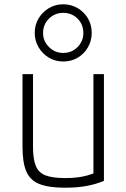

<svg xmlns="http://www.w3.org/2000/svg" viewBox="-20 -866 590 896"><path d="M284 10Q208 10 164.5 -7Q121 -24 103 -65.5Q85 -107 85 -180V-520H134V-182Q134 -124 147 -92Q160 -60 192.5 -47.5Q225 -35 284 -35Q315 -35 340 -38Q365 -41 388.5 -47.5Q412 -54 436 -65L416 -34V-520H465V-22Q427 -6 383 2Q339 10 284 10ZM275 -579Q238 -579 208 -597Q178 -615 160 -645.5Q142 -676 142 -712Q142 -750 160 -780Q178 -810 208 -828Q238 -846 275 -846Q312 -846 342.5 -828Q373 -810 390.5 -780Q408 -750 408 -713Q408 -676 390.5 -645.5Q373 -615 343 -597Q313 -579 275 -579ZM275 -619Q315 -619 342 -646.5Q369 -674 369 -712Q369 -752 342 -779Q315 -806 275 -806Q236 -806 208.5 -779Q181 -752 181 -712Q181 -674 208.5 -646.5Q236 -619 275 -619Z"/></svg>

Font: M PLUS Code Latin SemiExpanded Light
Style: Regular
Weight: 300
Width: 6
Designer: Coji Morishita
Foundry: UNDERFOREST DESIGN
Version: Version 1.002; ttfautohint (v1.8.3)